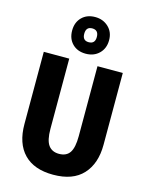

<svg xmlns="http://www.w3.org/2000/svg" viewBox="-145 -1095 925 1195"><g transform="rotate(15 317.5 -498.0)"><path d="M572 -714H409V-263Q409 -190 387.5 -157.5Q366 -125 318 -125Q273 -125 250 -156.5Q227 -188 227 -262V-714H63V-249Q63 -124 128 -57Q193 10 316 10Q443 10 507.5 -60Q572 -130 572 -251ZM317 -770Q370 -770 403.5 -803Q437 -836 437 -889Q437 -941 402.5 -973.5Q368 -1006 317 -1006Q264 -1006 231.5 -973.5Q199 -941 199 -888Q199 -835 231.5 -802.5Q264 -770 317 -770ZM317 -844Q277 -844 277 -888Q277 -933 317 -933Q358 -933 358 -888Q358 -844 317 -844Z"/></g></svg>

Font: Noto Sans Display SemiCondensed Extra
Style: Regular
Weight: 800
Width: 4
Designer: Monotype Design Team
Foundry: Monotype Imaging Inc.
Version: Version 1.900